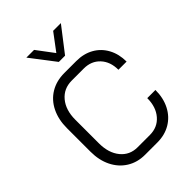

<svg xmlns="http://www.w3.org/2000/svg" viewBox="-268 -1065 1196 1196"><g transform="rotate(-45 330.0 -467.5)"><path d="M60 -246V-454Q60 -529 88.5 -587Q117 -645 169.5 -676.5Q222 -708 291 -708H397Q462 -708 511.5 -680Q561 -652 588.5 -601Q616 -550 616 -484H544Q544 -555 503.5 -598.5Q463 -642 397 -642H291Q220 -642 177 -590.5Q134 -539 134 -454V-246Q134 -161 176 -109.5Q218 -58 287 -58H395Q463 -58 504.5 -106Q546 -154 546 -232H618Q618 -161 590 -106.5Q562 -52 511.5 -22Q461 8 395 8H287Q220 8 168.5 -24Q117 -56 88.5 -113.5Q60 -171 60 -246ZM192 -943H260L344 -831L428 -943H496L371 -781H316Z"/></g></svg>

Font: Bai Jamjuree
Style: Regular
Weight: 400
Designer: Katatrad Aksorn Co.,Ltd.
Foundry: Cadson Demak Co.,Ltd.
Version: Version 1.000; ttfautohint (v1.6)